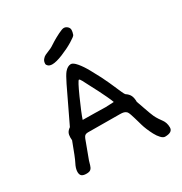

<svg xmlns="http://www.w3.org/2000/svg" viewBox="-215 -1069 1203 1271"><g transform="rotate(-30 386.0 -433.5)"><path d="M272 -742.2Q251.5 -742.2 241.2 -751Q231 -759.8 231 -768.6Q231 -787.1 241.2 -800Q251.5 -813 263.7 -818.8Q275.9 -824.7 294.9 -832.3Q314 -839.8 323.2 -845.7Q338.9 -856.4 359.9 -869.1Q380.9 -881.8 411.9 -897.5Q442.9 -913.1 455.6 -913.1Q470.2 -913.1 482.4 -902.3Q494.6 -891.6 494.6 -876Q494.6 -862.3 487.3 -841.3Q483.4 -832 443.8 -808.1Q404.3 -784.2 352.8 -763.2Q301.3 -742.2 272 -742.2ZM58.1 -42Q58.1 -67.9 76.7 -103Q90.8 -129.4 132.3 -241.7Q131.3 -257.3 131.3 -263.2Q131.3 -284.2 138.2 -297.9Q145 -311.5 163.1 -324.2L287.1 -583Q313 -636.2 328.6 -655.3Q351.6 -682.6 377 -682.6Q393.6 -682.6 418.5 -653.3Q443.4 -624 468 -579.3Q492.7 -534.7 508.3 -504.2Q523.9 -473.6 534.7 -449.2Q543 -430.7 552 -410.2Q561 -389.6 565.9 -378.2Q570.8 -366.7 575.9 -355.7Q581.1 -344.7 584.2 -338.6Q587.4 -332.5 590.3 -329.6Q612.3 -315.4 621.3 -296.9Q630.4 -278.3 630.4 -247.6Q637.2 -229.5 653.3 -182.6Q669.4 -135.7 679.2 -113.8Q687.5 -95.7 699 -78.6Q710.4 -61.5 717.8 -51.8Q725.1 -42 730.5 -26.6Q735.8 -11.2 735.8 8.3Q735.8 45.9 677.7 45.9Q664.1 45.9 647.9 29.1Q631.8 12.2 618.9 -12.2Q606 -36.6 596.2 -60.3Q586.4 -84 581.5 -101.6Q578.6 -111.8 573 -131.6Q567.4 -151.4 563.7 -163.3Q560.1 -175.3 555.4 -189.5Q550.8 -203.6 546.4 -211.4Q542 -219.2 537.6 -221.7Q525.4 -232.9 494.1 -232.9Q459.5 -232.9 379.9 -233.6Q300.3 -234.4 250.5 -234.4Q231.4 -234.4 222.9 -224.6Q214.4 -214.8 201.2 -174.8L162.1 -69.8Q150.9 -28.8 146.5 -22Q142.1 -14.6 137.2 -10.5Q132.3 -6.3 126 -4.6Q119.6 -2.9 115.5 -2.4Q111.3 -2 103.5 -2Q81.1 -2 69.6 -11Q58.1 -20 58.1 -42ZM260.3 -323.2Q313.5 -322.8 353 -322Q392.6 -321.3 409.4 -320.8Q426.3 -320.3 434.6 -320.3Q454.1 -320.3 498 -323.2Q491.7 -341.3 476.3 -374Q460.9 -406.7 447.8 -432.4Q434.6 -458 413.6 -498Q392.6 -538.1 387.7 -547.9Q377.9 -566.4 372.1 -566.4Q363.8 -566.4 319.6 -467.8Q275.4 -369.1 260.3 -323.2Z"/></g></svg>

Font: Short Stack
Style: Regular
Weight: 400
Designer: James Grieshaber
Foundry: James Grieshaber
Version: Version 1.002